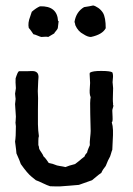

<svg xmlns="http://www.w3.org/2000/svg" viewBox="-20 -689 487 701"><path d="M255 -597Q255 -598 254 -602.5Q253 -607 252 -609Q258 -646 287 -663Q294 -664 305.5 -666Q317 -668 320 -669Q327 -668 339 -660Q349 -653 356 -642Q366 -625 366 -586Q354 -563 312 -554Q300 -554 285 -564Q265 -574 255 -597ZM192 -612Q194 -614 194 -611Q193 -607 192.5 -598.5Q192 -590 191 -586Q189 -581 184 -575.5Q179 -570 178 -567Q157 -555 156 -554Q150 -556 131 -554Q126 -555 117 -559Q108 -563 102 -564Q100 -567 94.5 -575Q89 -583 85 -587Q81 -605 90 -628L96 -646Q112 -660 126 -666Q189 -668 192 -612ZM49 -429H79Q83 -429 91.5 -429.5Q100 -430 105 -429Q110 -428 114 -425Q118 -422 119.5 -416.5Q121 -411 120.5 -406Q120 -401 119.5 -393Q119 -385 119 -381Q117 -357 119 -331Q119 -316 118.5 -287.5Q118 -259 118.5 -235.5Q119 -212 122 -192Q120 -187 120 -174.5Q120 -162 120 -159Q121 -158 121.5 -155.5Q122 -153 122.5 -150Q123 -147 123 -146Q125 -141 131 -132.5Q137 -124 139 -118Q144 -114 150 -105.5Q156 -97 158 -94Q174 -91 188 -85Q191 -84 198 -83Q205 -82 210 -81Q215 -80 219 -79Q230 -84 254 -90Q256 -91 272 -104Q274 -106 277 -108.5Q280 -111 283.5 -113.5Q287 -116 289 -118Q290 -124 298 -132Q299 -138 303 -147.5Q307 -157 308 -159Q307 -168 309 -185.5Q311 -203 311 -211Q311 -225 309.5 -273Q308 -321 311 -334Q308 -341 307.5 -349.5Q307 -358 308 -369.5Q309 -381 309 -386L308 -405Q306 -424 309 -424Q318 -430 349 -430Q382 -430 390 -425Q392 -421 392.5 -415Q393 -409 392 -401Q391 -393 391 -389Q391 -386 392 -378.5Q393 -371 393 -367Q393 -361 392.5 -349Q392 -337 392 -327Q392 -317 393 -309Q392 -307 393 -306Q394 -305 394 -304Q394 -300 392 -294.5Q390 -289 390 -285Q390 -282 391 -262.5Q392 -243 388 -243Q392 -230 392.5 -213.5Q393 -197 391.5 -174.5Q390 -152 390 -142Q388 -138 385 -127Q382 -116 379 -112Q376 -108 366 -83Q355 -70 350 -58Q347 -57 316 -31Q275 -16 268 -14Q256 -13 233 -11Q210 -9 199.5 -8.5Q189 -8 163 -9Q153 -12 136.5 -20Q120 -28 111 -31L95 -44Q80 -56 56 -90Q53 -100 40 -129Q40 -135 35 -172Q38 -189 38 -228Q38 -230 37 -236.5Q36 -243 37 -246Q37 -249 37.5 -254.5Q38 -260 38 -263Q38 -271 36.5 -286Q35 -301 35 -309Q35 -312 36 -318Q37 -324 37 -328Q37 -331 36 -337Q35 -343 35 -347Q35 -350 36.5 -357Q38 -364 38 -367Q36 -391 37 -403Q38 -406 40 -412Q42 -418 44 -422Q46 -426 49 -429Z"/></svg>

Font: FuturaRenner
Style: Regular
Weight: 400
Designer: BSozoo
Foundry: BSozoo
Version: Version 1.001;PS 001.001;hotconv 1.0.70;makeotf.lib2.5.58329